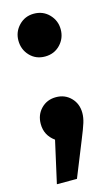

<svg xmlns="http://www.w3.org/2000/svg" viewBox="-109 -549 447 767"><g transform="rotate(-15 114.5 -165.0)"><path d="M199 -73Q199 -54 192.5 -33Q186 -12 168 32L110 176H27L66 2Q27 -26 27 -73Q27 -111 51.5 -136Q76 -161 113 -161Q150 -161 174.5 -136Q199 -111 199 -73ZM202 -418Q202 -381 177 -355Q152 -329 114 -329Q76 -329 51.5 -355Q27 -381 27 -418Q27 -454 52 -480Q77 -506 114 -506Q152 -506 177 -480Q202 -454 202 -418Z"/></g></svg>

Font: Fira Sans Condensed
Style: Bold
Weight: 700
Width: 3
Designer: bBox Type GmbH & Carrois Corporate GbR & Edenspiekermann AG
Foundry: bBox Type GmbH & Carrois Corporate GbR & Edenspiekermann AG
Version: Version 4.301